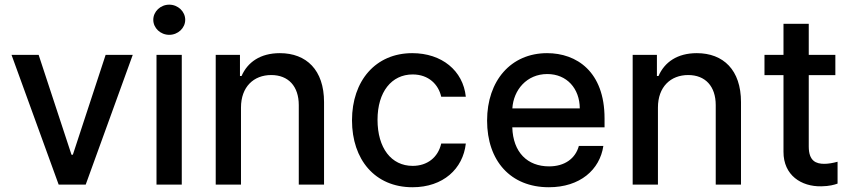

<svg xmlns="http://www.w3.org/2000/svg" viewBox="-20 -776 3577 807"><path d="M538 -545.5H424L286.2 -125.7H280.5L142.4 -545.5H28.4L226.6 0H340.2Z M637.8 0H744V-545.5H637.8ZM624.3 -692.8C624.3 -658 654.5 -629.6 691.4 -629.6C728 -629.6 758.5 -658 758.5 -692.8C758.5 -727.6 728 -756.4 691.4 -756.4C654.5 -756.4 624.3 -727.6 624.3 -692.8Z M992.9 -323.9C992.9 -410.9 1046.2 -460.6 1120 -460.6C1192.1 -460.6 1235.8 -413.4 1235.8 -334.2V0H1342V-346.9C1342 -481.9 1267.8 -552.6 1156.2 -552.6C1074.2 -552.6 1020.6 -514.6 995.4 -456.7H988.6V-545.5H886.7V0H992.9Z M1713.8 11C1842.7 11 1926.1 -66.4 1937.9 -172.6H1834.5C1821 -113.6 1775.2 -78.8 1714.5 -78.8C1624.6 -78.8 1566.8 -153.8 1566.8 -272.7C1566.8 -389.6 1625.7 -463.1 1714.5 -463.1C1782 -463.1 1823.2 -420.5 1834.5 -369.3H1937.9C1926.5 -479.4 1836.6 -552.6 1712.7 -552.6C1558.9 -552.6 1459.5 -436.8 1459.5 -270.2C1459.5 -105.8 1555.4 11 1713.8 11Z M2286.9 11C2418 11 2501.1 -62.5 2516 -162.6H2413C2398.4 -108.7 2352.3 -76.7 2288 -76.7C2197.1 -76.7 2136.4 -135.3 2133.2 -240.8H2521V-278.4C2521 -475.5 2403.1 -552.6 2279.5 -552.6C2127.5 -552.6 2027.3 -436.8 2027.3 -269.2C2027.3 -99.8 2126.1 11 2286.9 11ZM2133.5 -320.3C2138.1 -397.7 2193.9 -464.8 2280.2 -464.8C2362.6 -464.8 2416.5 -403.8 2416.9 -320.3Z M2745.4 -323.9C2745.4 -410.9 2798.7 -460.6 2872.5 -460.6C2944.6 -460.6 2988.3 -413.4 2988.3 -334.2V0H3094.5V-346.9C3094.5 -481.9 3020.2 -552.6 2908.7 -552.6C2826.7 -552.6 2773.1 -514.6 2747.9 -456.7H2741.1V-545.5H2639.2V0H2745.4Z M3491.1 -545.5H3379.3V-676.1H3273.1V-545.5H3193.2V-460.2H3273.1V-138.1C3272.7 -39.1 3348.4 8.9 3432.2 7.1C3465.9 6.7 3487.6 0.4 3500.4 -4.3V-96.2C3481.2 -90.9 3461.6 -87.4 3444.6 -87.4C3410.2 -87.4 3379.3 -98.7 3379.3 -160.2V-460.2H3491.1Z"/></svg>

Font: Margiela Sans Medium
Style: Regular
Weight: 500
Designer: Stefan Endress, Andreas Faust
Version: Version 1.100;FEAKit 1.0